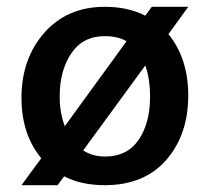

<svg xmlns="http://www.w3.org/2000/svg" viewBox="-20 -535 602 563"><path d="M532 -255Q532 -140 467.5 -66Q403 8 287 8Q218 8 168 -18L149 8H43L101 -71Q43 -141 43 -248Q43 -363 110 -439Q177 -515 287 -515Q356 -515 406 -489L425 -515H532L474 -435Q532 -363 532 -255ZM155 -252Q155 -204 170 -165L351 -414Q326 -429 287 -429Q223 -429 189 -378.5Q155 -328 155 -252ZM288 -76Q353 -76 386.5 -125Q420 -174 420 -251Q420 -305 406 -343L224 -94Q251 -76 288 -76Z"/></svg>

Font: Hind Vadodara SemiBold
Style: Regular
Weight: 600
Designer: Hitesh Malaviya
Foundry: Indian Type Foundry
Version: Version 1.001;PS 1.0;hotconv 1.0.86;makeotf.lib2.5.63406; tt